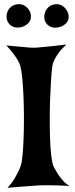

<svg xmlns="http://www.w3.org/2000/svg" viewBox="-20 -888 354 910"><path d="M9.8 -672.9Q43 -668.9 65.9 -667.5Q88.9 -666 103.5 -664.1Q121.1 -662.1 130.9 -662.1Q141.6 -661.1 163.1 -663.1Q181.6 -665 213.4 -668Q245.1 -670.9 294.9 -676.8Q272.5 -657.2 259.3 -639.2Q246.1 -621.1 239.3 -607.4Q230.5 -590.8 228.5 -576.2Q224.6 -552.7 222.2 -512.2Q219.7 -471.7 217.8 -423.8Q215.8 -376 215.8 -325.2Q215.8 -274.4 217.3 -229Q218.8 -183.6 223.1 -148.4Q227.5 -113.3 234.4 -97.7Q244.1 -80.1 254.9 -62.5Q264.6 -47.9 278.3 -32.2Q292 -16.6 309.6 -6.8Q252 -9.8 217.8 -9.8H182.6Q167 -9.8 142.6 -7.8Q122.1 -5.9 90.8 -3.9Q59.6 -2 15.6 2Q38.1 -22.5 50.8 -44.9Q63.5 -67.4 71.3 -84Q80.1 -103.5 83 -121.1Q86.9 -146.5 89.4 -184.1Q91.8 -221.7 92.8 -265.1Q93.8 -308.6 93.3 -354Q92.8 -399.4 90.8 -441.4Q88.9 -483.4 85.4 -517.6Q82 -551.8 77.1 -572.3Q74.2 -585 65.4 -600.6Q57.6 -614.3 44.4 -632.3Q31.2 -650.4 9.8 -672.9ZM67.4 -868.2Q85 -869.1 99.1 -859.4Q113.3 -849.6 120.6 -835Q127.9 -820.3 126.5 -804.2Q125 -788.1 112.3 -776.4Q90.8 -756.8 62.5 -757.3Q34.2 -757.8 19.5 -780.3Q11.7 -792 11.2 -806.6Q10.7 -821.3 16.6 -835Q22.5 -848.6 35.2 -857.9Q47.9 -867.2 67.4 -868.2ZM246.1 -868.2Q263.7 -869.1 277.8 -858.9Q292 -848.6 299.3 -834Q306.6 -819.3 305.2 -803.2Q303.7 -787.1 291 -775.4Q280.3 -765.6 267.1 -761.2Q253.9 -756.8 241.2 -756.8Q228.5 -756.8 216.8 -762.7Q205.1 -768.6 198.2 -779.3Q190.4 -791 189.9 -805.7Q189.5 -820.3 195.3 -834Q201.2 -847.7 213.9 -857.4Q226.6 -867.2 246.1 -868.2Z"/></svg>

Font: Irish Grover
Style: Regular
Weight: 400
Designer: Squid
Foundry: Font Diner, Inc DBA Sideshow
Version: Version 1.001